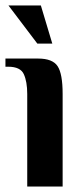

<svg xmlns="http://www.w3.org/2000/svg" viewBox="-21 -685 308 705"><path d="M79 0V-340Q79 -385 66.5 -412.5Q54 -440 9 -440H-1V-470H119Q172 -470 190.5 -442Q209 -414 209 -340V0ZM116 -525 10 -665H129L171 -525Z"/></svg>

Font: El Messiri
Style: Bold
Weight: 700
Designer: Mohamed Gaber
Foundry: Kief Type Foundry
Version: Version 2.020; ttfautohint (v1.8.3)